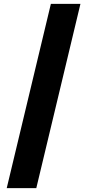

<svg xmlns="http://www.w3.org/2000/svg" viewBox="-20 -860 454 1000"><path d="M399 -840 169 120H15L245 -840Z"/></svg>

Font: Cooper Hewitt
Style: Bold
Weight: 711
Designer: Village Type and Design LLC
Foundry: Cooper Hewitt Smithsonian Design Museum
Version: 1.000